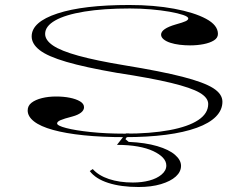

<svg xmlns="http://www.w3.org/2000/svg" viewBox="-20 -535 1004 770"><path d="M480 15Q388 15 315.5 7.5Q243 0 192.5 -14Q142 -28 116.5 -48Q91 -68 91 -92Q91 -111 106.5 -123Q122 -135 148 -141.5Q174 -148 205 -148Q235 -148 260 -143Q285 -138 301 -128.5Q317 -119 317 -105Q317 -93 305 -83.5Q293 -74 271 -68Q236 -59 222.5 -53Q209 -47 209 -40Q209 -31 245.5 -21.5Q282 -12 343.5 -5.5Q405 1 480 1Q584 1 659.5 -13Q735 -27 775 -53.5Q815 -80 815 -118Q815 -143 781 -163Q747 -183 666.5 -202.5Q586 -222 448 -243Q321 -265 246 -287Q171 -309 139 -334Q107 -359 107 -389Q107 -447 210.5 -481Q314 -515 498 -515Q598 -515 678.5 -500Q759 -485 806.5 -459.5Q854 -434 854 -399Q854 -383 838 -373Q822 -363 796.5 -358Q771 -353 742 -353Q721 -353 700.5 -355.5Q680 -358 663 -363.5Q646 -369 636 -377.5Q626 -386 626 -396Q626 -420 685 -437Q714 -445 724.5 -450Q735 -455 735 -461Q735 -468 714.5 -475Q694 -482 660 -488Q626 -494 584.5 -497.5Q543 -501 501 -501Q395 -501 318.5 -488.5Q242 -476 201.5 -453Q161 -430 161 -399Q161 -374 192.5 -352.5Q224 -331 294.5 -311.5Q365 -292 480 -273Q627 -249 712.5 -227Q798 -205 835 -181.5Q872 -158 872 -127Q872 -94 846 -67.5Q820 -41 769 -22.5Q718 -4 645.5 5.5Q573 15 480 15ZM536 215Q465 215 414 198.5Q363 182 340 151L352 143Q375 169 417 183Q459 197 513 197Q549 197 579 189Q609 181 628 165Q647 149 647 129Q647 112 633.5 97.5Q620 83 594.5 71Q569 59 532.5 52.5Q496 46 449 46L485 0H499L483 23L496 34Q563 37 610.5 51Q658 65 682 86Q706 107 706 130Q706 154 685 173Q664 192 625.5 203.5Q587 215 536 215Z"/></svg>

Font: Kalnia Expanded ExtraLight
Style: Regular
Weight: 250
Width: 7
Designer: Frida Medrano
Foundry: Frida Medrano
Version: Version 1.105